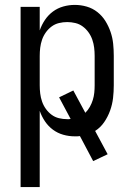

<svg xmlns="http://www.w3.org/2000/svg" viewBox="-20 -548 540 783"><path d="M64 215V-520H142V-424Q150 -447 163.5 -467Q177 -487 196 -501Q215 -515 238 -521.5Q261 -528 285 -528Q310 -528 334 -521Q358 -514 377.5 -498.5Q397 -483 410 -462Q423 -441 431 -417.5Q439 -394 441.5 -369.5Q444 -345 444 -320V-200Q444 -174 441 -148Q438 -122 429 -97Q420 -72 405 -50Q390 -28 368 -14L419 81L360 109L306 7Q300 8 295 8Q290 8 285 8Q261 8 238 1.5Q215 -5 196 -19Q177 -33 163.5 -53Q150 -73 142 -96V215ZM254 -62Q258 -62 261.5 -62Q265 -62 268 -63L221 -151L279 -179L328 -88Q339 -99 346.5 -112.5Q354 -126 358.5 -140.5Q363 -155 364.5 -170Q366 -185 366 -200V-320Q366 -337 364 -353.5Q362 -370 356.5 -386Q351 -402 341 -416Q331 -430 317.5 -440Q304 -450 287.5 -454Q271 -458 254 -458Q237 -458 220.5 -454Q204 -450 190.5 -440Q177 -430 167 -416Q157 -402 151.5 -386Q146 -370 144 -353.5Q142 -337 142 -320V-200Q142 -183 144 -166.5Q146 -150 151.5 -134Q157 -118 167 -104Q177 -90 190.5 -80Q204 -70 220.5 -66Q237 -62 254 -62Z"/></svg>

Font: Iosevka Fixed
Style: Regular
Weight: 400
Monospace: yes
Designer: Belleve Invis
Foundry: Belleve Invis
Version: Version 33.2.4